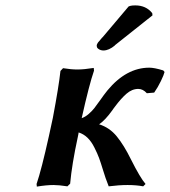

<svg xmlns="http://www.w3.org/2000/svg" viewBox="-20 -689 633 715"><path d="M162.1 -182.1 176.8 -250Q199.2 -368.7 205.1 -424.8L214.8 -435.1Q245.1 -430.2 268.1 -430.2Q293 -430.2 329.1 -436L330.1 -425.8Q312.5 -375.5 284.2 -249Q297.4 -253.4 310.3 -264.6Q323.2 -275.9 331.1 -286.1Q338.9 -296.4 353 -315.9Q367.2 -336.4 379.9 -352.1Q450.2 -437 536.1 -437Q554.7 -437 587.9 -426.8L592.8 -420.9Q590.3 -410.2 579.1 -387Q567.9 -363.8 554.2 -344.2L526.9 -341.8Q512.2 -357.9 495.1 -357.9Q471.7 -357.9 451.2 -340.1Q430.7 -322.3 408.2 -292Q405.8 -289.1 402.3 -284.2Q398.9 -279.3 397.9 -277.8Q371.6 -241.2 349.1 -226.1Q388.2 -213.9 415 -180.9Q441.9 -147.9 467.8 -95.2Q502 -26.9 522 -3.9L513.2 4.9Q487.8 0 455.1 0Q422.9 0 384.8 4.9Q372.1 -26.9 363.8 -55.2Q355 -84 348.9 -100.6Q342.8 -117.2 331.5 -139.6Q320.3 -162.1 305.9 -176Q291.5 -189.9 272.9 -195.8Q272.5 -193.4 271.5 -187.5Q270.5 -181.6 270 -180.2Q247.6 -76.7 241.2 -4.9L231 4.9Q199.2 0 179.2 0Q153.3 0 117.2 5.9L116.2 -3.9Q134.3 -56.6 162.1 -182.1ZM459 -665 464.8 -667Q470.7 -668.9 483.9 -668.9Q523.9 -668.9 546.9 -640.1L547.9 -631.8L407.2 -520H408.2Q385.3 -501 365.2 -501Q355 -501 346.9 -506.6Q338.9 -512.2 340.8 -519H339.8Q339.8 -520 340.3 -521.2Q340.8 -522.5 341.1 -523.4Q341.3 -524.4 342 -525.6Q342.8 -526.9 343.3 -527.8Q343.8 -528.8 344.7 -530.3Q345.7 -531.7 346.4 -532.5Q347.2 -533.2 348.9 -535.2Q350.6 -537.1 351.6 -538.3Q352.5 -539.6 354.5 -542Q356.4 -544.4 357.9 -545.9Q358.4 -546.4 359.4 -547.9Q360.4 -549.3 360.8 -549.8V-548.8Q377 -567.9 409.9 -606.9Q442.9 -646 459 -665Z"/></svg>

Font: Linear Smooth
Style: Bold Italic
Weight: 700
Designer: Philipp H. Poll, Flanker
Foundry: Philipp H. Poll, reworked by Flanker
Version: Version 1.061 | FøM Fix